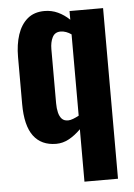

<svg xmlns="http://www.w3.org/2000/svg" viewBox="-55 -630 600 861"><g transform="rotate(-5 245.5 -199.0)"><path d="M290 190V-46Q264 -20 236.5 -5Q209 10 179 10Q112 10 77 -37Q42 -84 42 -181V-393Q42 -449 56.5 -493Q71 -537 101 -562.5Q131 -588 178 -588Q210 -588 238 -575Q266 -562 290 -539V-578H441V190ZM241 -90Q251 -90 264 -95Q277 -100 290 -107V-473Q279 -481 266.5 -485.5Q254 -490 242 -490Q216 -490 205 -468Q194 -446 194 -415V-171Q194 -148 198.5 -129.5Q203 -111 213 -100.5Q223 -90 241 -90Z"/></g></svg>

Font: Oswald SemiBold
Style: Regular
Weight: 600
Designer: Vernon Adams
Foundry: Vernon Adams
Version: Version 4.100; ttfautohint (v1.8.1.43-b0c9)